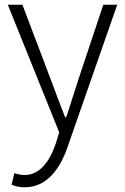

<svg xmlns="http://www.w3.org/2000/svg" viewBox="-20 -554 530 814"><path d="M85 240C183 240 238 155 269 62L477 -534H418L309 -207C294 -161 277 -105 261 -57H256C237 -105 216 -161 199 -207L75 -534H13L231 7L217 53C191 130 149 188 84 188C69 188 52 184 41 180L29 229C44 236 64 240 85 240Z"/></svg>

Font: Noto Sans TC Light
Style: Regular
Weight: 300
Designer: Ryoko NISHIZUKA 西塚涼子 (kana, bopomofo & ideographs); Paul D. Hunt (Latin, Greek & Cyrillic); Sandoll Communications 산돌커뮤니
Foundry: Adobe
Version: Version 2.004;hotconv 1.0.118;makeotfexe 2.5.65603